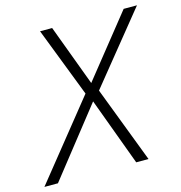

<svg xmlns="http://www.w3.org/2000/svg" viewBox="-162 -810 855 905"><g transform="rotate(-15 265.5 -357.0)"><path d="M-56 0 245 -375 114 -714H173L284 -416L522 -714H587L310 -372L452 0H392L270 -330L10 0Z"/></g></svg>

Font: Noto Sans UI Light
Style: Italic
Weight: 300
Italic angle: -12°
Designer: Monotype Design Team
Foundry: Monotype Imaging Inc.
Version: Version 1.901